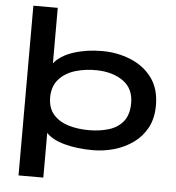

<svg xmlns="http://www.w3.org/2000/svg" viewBox="-57 -721 863 941"><g transform="rotate(5 375.0 -250.5)"><path d="M69 167V-668H189V-395Q220 -434 283.5 -455Q347 -476 424 -476Q499 -476 564.5 -449.5Q630 -423 670 -369.5Q710 -316 710 -233Q710 -170 685.5 -124Q661 -78 619.5 -48Q578 -18 526.5 -3Q475 12 421 12Q342 12 280.5 -5Q219 -22 191 -53V167ZM393 -84Q446 -84 490.5 -97.5Q535 -111 561.5 -144Q588 -177 588 -234Q588 -305 537.5 -341.5Q487 -378 407 -380Q350 -381 300.5 -366Q251 -351 220.5 -316.5Q190 -282 190 -226Q191 -174 218.5 -143Q246 -112 291.5 -98Q337 -84 393 -84Z"/></g></svg>

Font: Inconsolata ExtraExpanded
Style: Bold
Weight: 700
Width: 8
Monospace: yes
Designer: Raph Levien, Cyreal, Brenton Simpson
Foundry: Raph Levien, Cyreal, Google
Version: Version 3.100; ttfautohint (v1.8.4.7-5d5b)